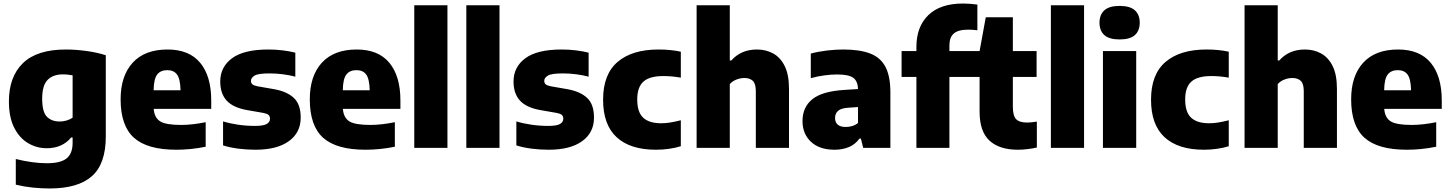

<svg xmlns="http://www.w3.org/2000/svg" viewBox="-20 -838 8215 1088"><path d="M261 230Q215.5 230 166.2 225Q117 220 69.5 208.5V63Q117 75 162 81Q207 87 245.5 87Q323 87 357.2 59.8Q391.5 32.5 391.5 -29V-59H383Q359.5 -29.5 324.5 -13.8Q289.5 2 244.5 2Q188 2 139.2 -26.8Q90.5 -55.5 60.5 -114.2Q30.5 -173 30.5 -263.5Q30.5 -403 110 -480.2Q189.5 -557.5 353.5 -557.5Q409.5 -557.5 470.5 -549Q531.5 -540.5 579.5 -525V-64.5Q579.5 90.5 501 160.2Q422.5 230 261 230ZM318.5 -149.5Q337.5 -149.5 357 -155Q376.5 -160.5 391.5 -171.5V-411Q380 -413 366 -414.8Q352 -416.5 336.5 -416.5Q280 -416.5 249.5 -385Q219 -353.5 219 -279Q219 -204 245.5 -176.8Q272 -149.5 318.5 -149.5Z M979.5 10.5Q814.5 10.5 739 -57.5Q663.5 -125.5 663.5 -275Q663.5 -408 732 -482.8Q800.5 -557.5 929.5 -557.5Q1052 -557.5 1114.5 -482Q1177 -406.5 1177 -268.5V-221H851Q855 -170.5 887.8 -150.2Q920.5 -130 1006.5 -130Q1039 -130 1074.8 -134.2Q1110.5 -138.5 1145.5 -145.5V-6.5Q1100 2.5 1059.5 6.5Q1019 10.5 979.5 10.5ZM927.5 -440.5Q890 -440.5 870.8 -415.8Q851.5 -391 850.5 -326.5H1003Q1001.5 -390.5 983.2 -415.5Q965 -440.5 927.5 -440.5Z M1428 10.5Q1378.5 10.5 1331.2 4.5Q1284 -1.5 1244 -14V-150Q1283.5 -138 1330.2 -131.2Q1377 -124.5 1424.5 -124.5Q1473 -124.5 1491.5 -135.5Q1510 -146.5 1510 -165Q1510 -179 1502 -186.5Q1494 -194 1473 -198L1378.5 -214.5Q1300.5 -228.5 1264.2 -268.2Q1228 -308 1228 -376Q1228 -458.5 1295 -508Q1362 -557.5 1501 -557.5Q1542.5 -557.5 1582.8 -552.5Q1623 -547.5 1653.5 -539.5V-403.5Q1622 -412 1584 -417Q1546 -422 1506.5 -422Q1442 -422 1422 -409.2Q1402 -396.5 1402 -380Q1402 -367.5 1410.2 -360.2Q1418.5 -353 1439.5 -349L1534 -332.5Q1606 -319.5 1645 -283.2Q1684 -247 1684 -171.5Q1684 -86.5 1616.8 -38Q1549.5 10.5 1428 10.5Z M2051.5 10.5Q1886.5 10.5 1811 -57.5Q1735.5 -125.5 1735.5 -275Q1735.5 -408 1804 -482.8Q1872.5 -557.5 2001.5 -557.5Q2124 -557.5 2186.5 -482Q2249 -406.5 2249 -268.5V-221H1923Q1927 -170.5 1959.8 -150.2Q1992.5 -130 2078.5 -130Q2111 -130 2146.8 -134.2Q2182.5 -138.5 2217.5 -145.5V-6.5Q2172 2.5 2131.5 6.5Q2091 10.5 2051.5 10.5ZM1999.5 -440.5Q1962 -440.5 1942.8 -415.8Q1923.5 -391 1922.5 -326.5H2075Q2073.5 -390.5 2055.2 -415.5Q2037 -440.5 1999.5 -440.5Z M2327.5 0V-808H2515.5V0Z M2622.5 0V-808H2810.5V0Z M3090 10.5Q3040.5 10.5 2993.2 4.5Q2946 -1.5 2906 -14V-150Q2945.5 -138 2992.2 -131.2Q3039 -124.5 3086.5 -124.5Q3135 -124.5 3153.5 -135.5Q3172 -146.5 3172 -165Q3172 -179 3164 -186.5Q3156 -194 3135 -198L3040.5 -214.5Q2962.5 -228.5 2926.2 -268.2Q2890 -308 2890 -376Q2890 -458.5 2957 -508Q3024 -557.5 3163 -557.5Q3204.5 -557.5 3244.8 -552.5Q3285 -547.5 3315.5 -539.5V-403.5Q3284 -412 3246 -417Q3208 -422 3168.5 -422Q3104 -422 3084 -409.2Q3064 -396.5 3064 -380Q3064 -367.5 3072.2 -360.2Q3080.5 -353 3101.5 -349L3196 -332.5Q3268 -319.5 3307 -283.2Q3346 -247 3346 -171.5Q3346 -86.5 3278.8 -38Q3211.5 10.5 3090 10.5Z M3697 10.5Q3551.5 10.5 3474.5 -60.2Q3397.5 -131 3397.5 -273Q3397.5 -417 3479.8 -487.2Q3562 -557.5 3712 -557.5Q3781 -557.5 3838 -545V-398Q3812 -402.5 3788 -404.8Q3764 -407 3739 -407Q3661 -407 3626 -375.5Q3591 -344 3591 -274.5Q3591 -202 3625 -170.8Q3659 -139.5 3726.5 -139.5Q3752.5 -139.5 3778.2 -143.8Q3804 -148 3838 -156.5V-9.5Q3808.5 0 3772 5.2Q3735.5 10.5 3697 10.5Z M3927.5 0V-808H4115.5V-495.5H4124.5Q4150.5 -525.5 4187 -541.5Q4223.5 -557.5 4269.5 -557.5Q4320 -557.5 4361 -535.2Q4402 -513 4426.5 -464Q4451 -415 4451 -334.5V0H4263V-321Q4263 -364 4245.8 -380Q4228.5 -396 4198.5 -396Q4176 -396 4153.2 -387.2Q4130.5 -378.5 4115.5 -361.5V0Z M4709.5 10.5Q4623 10.5 4575.2 -34.8Q4527.5 -80 4527.5 -151.5Q4527.5 -231 4583.5 -276Q4639.5 -321 4765.5 -328.5L4842 -333.5Q4840.5 -379.5 4814.2 -397.8Q4788 -416 4723.5 -416Q4691.5 -416 4651.2 -410.8Q4611 -405.5 4574.5 -395V-534.5Q4617 -546 4666.5 -551.8Q4716 -557.5 4758.5 -557.5Q4852 -557.5 4911 -534.8Q4970 -512 4997.8 -458.8Q5025.5 -405.5 5025.5 -314.5V0H4871.5L4858.5 -52.5H4850Q4826 -19 4789.5 -4.2Q4753 10.5 4709.5 10.5ZM4712 -170Q4712 -118.5 4773 -118.5Q4790 -118.5 4808.2 -123.5Q4826.5 -128.5 4842 -141V-231.5L4786 -227.5Q4746.5 -225 4729.2 -210Q4712 -195 4712 -170Z M5173 0V-402H5089V-548.5H5173V-572Q5173 -687 5240.8 -752.5Q5308.5 -818 5436.5 -818Q5478 -818 5518.5 -812V-666.5Q5490 -670 5466.5 -670Q5410 -670 5385 -648.2Q5360 -626.5 5360 -581V-548.5H5494.5V-402H5360V0Z M5748 10.5Q5643 10.5 5587 -41.2Q5531 -93 5531 -204.5V-402H5447V-548.5H5531L5566 -740H5719.5V-548.5H5854V-402H5719.5V-234Q5719.5 -182 5738 -162.8Q5756.5 -143.5 5801 -143.5Q5813 -143.5 5826 -145Q5839 -146.5 5855.5 -149V-2Q5833.5 3 5804.2 6.8Q5775 10.5 5748 10.5Z M5935 0V-808H6123V0Z M6230 0V-548.5H6418.5V0ZM6324.5 -614.5Q6265.5 -614.5 6238 -639.2Q6210.5 -664 6210.5 -709.5Q6210.5 -754.5 6238 -779.5Q6265.5 -804.5 6324.5 -804.5Q6383.5 -804.5 6411 -779.5Q6438.5 -754.5 6438.5 -709.5Q6438.5 -664 6411 -639.2Q6383.5 -614.5 6324.5 -614.5Z M6802 10.5Q6656.5 10.5 6579.5 -60.2Q6502.5 -131 6502.5 -273Q6502.5 -417 6584.8 -487.2Q6667 -557.5 6817 -557.5Q6886 -557.5 6943 -545V-398Q6917 -402.5 6893 -404.8Q6869 -407 6844 -407Q6766 -407 6731 -375.5Q6696 -344 6696 -274.5Q6696 -202 6730 -170.8Q6764 -139.5 6831.5 -139.5Q6857.5 -139.5 6883.2 -143.8Q6909 -148 6943 -156.5V-9.5Q6913.5 0 6877 5.2Q6840.5 10.5 6802 10.5Z M7032.5 0V-808H7220.5V-495.5H7229.5Q7255.5 -525.5 7292 -541.5Q7328.5 -557.5 7374.5 -557.5Q7425 -557.5 7466 -535.2Q7507 -513 7531.5 -464Q7556 -415 7556 -334.5V0H7368V-321Q7368 -364 7350.8 -380Q7333.5 -396 7303.5 -396Q7281 -396 7258.2 -387.2Q7235.5 -378.5 7220.5 -361.5V0Z M7952.5 10.5Q7787.5 10.5 7712 -57.5Q7636.5 -125.5 7636.5 -275Q7636.5 -408 7705 -482.8Q7773.5 -557.5 7902.5 -557.5Q8025 -557.5 8087.5 -482Q8150 -406.5 8150 -268.5V-221H7824Q7828 -170.5 7860.8 -150.2Q7893.5 -130 7979.5 -130Q8012 -130 8047.8 -134.2Q8083.5 -138.5 8118.5 -145.5V-6.5Q8073 2.5 8032.5 6.5Q7992 10.5 7952.5 10.5ZM7900.5 -440.5Q7863 -440.5 7843.8 -415.8Q7824.5 -391 7823.5 -326.5H7976Q7974.5 -390.5 7956.2 -415.5Q7938 -440.5 7900.5 -440.5Z"/></svg>

Font: Encode Sans XBd
Style: Regular
Weight: 800
Designer: Multiple Designers
Foundry: Impallari Type
Version: Version 3.002; ttfautohint (v1.8.3) -l 8 -r 50 -G 200 -x 14 